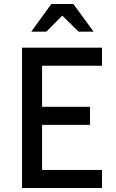

<svg xmlns="http://www.w3.org/2000/svg" viewBox="-20 -938 579 958"><path d="M190 -315V-90H489V0H90V-700H489V-610H190V-405H429V-315ZM236 -918H346L447 -780H372L291 -860L211 -780H136Z"/></svg>

Font: Quantico
Style: Regular
Weight: 400
Designer: Matt Desmond
Foundry: MADtype
Version: Version 2.002